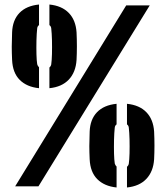

<svg xmlns="http://www.w3.org/2000/svg" viewBox="-20 -824 735 849"><path d="M198.5 -434V-525.5Q205 -531 206.5 -539Q209 -555.5 209.8 -585.2Q210.5 -615 209.8 -646.2Q209 -677.5 206.5 -699Q205.5 -708 198.5 -713V-804Q253.5 -798.5 284.2 -766.8Q315 -735 318.5 -681Q321.5 -618.5 318.5 -559Q315 -504.5 284.2 -472Q253.5 -439.5 198.5 -434ZM152.5 -434Q98.5 -439.5 67.2 -470.8Q36 -502 33.5 -559Q32 -591.5 32 -617.2Q32 -643 33.5 -681Q35.5 -735 66 -766.8Q96.5 -798.5 152.5 -804V-713Q145.5 -708 144.5 -699Q142 -676.5 141.2 -645Q140.5 -613.5 141.2 -584.2Q142 -555 144.5 -540Q146.5 -532 152.5 -526.5ZM47 0 538 -800H642L150 0ZM541.5 5V-86.5Q548 -92 549.5 -100Q552 -116.5 552.8 -146.2Q553.5 -176 552.8 -207.2Q552 -238.5 549.5 -260Q548.5 -269 541.5 -274V-365Q596.5 -359.5 627.2 -327.8Q658 -296 661.5 -242Q664.5 -179.5 661.5 -120Q658 -65.5 627.2 -33Q596.5 -0.5 541.5 5ZM495.5 5Q441.5 -0.5 410.2 -31.8Q379 -63 376.5 -120Q375 -152.5 375 -178.2Q375 -204 376.5 -242Q378.5 -296 409 -327.8Q439.5 -359.5 495.5 -365V-274Q488.5 -269 487.5 -260Q485 -237.5 484.2 -205.8Q483.5 -174 484.2 -145Q485 -116 487.5 -101Q489.5 -93 495.5 -87.5Z"/></svg>

Font: Big Shoulders Stencil Text Black
Style: Regular
Weight: 900
Designer: Patric King
Foundry: XO Type Co
Version: Version 1.000